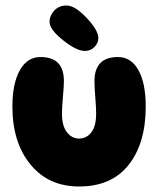

<svg xmlns="http://www.w3.org/2000/svg" viewBox="-20 -677 577 697"><path d="M267 0Q385 0 447 -78.5Q509 -157 509 -290Q509 -375 482.5 -422.5Q456 -470 408 -470Q323 -470 323 -382Q323 -360 326 -323Q329 -286 329 -264Q329 -219 311.5 -196.5Q294 -174 267 -174Q241 -174 223 -197Q205 -220 205 -264Q205 -287 208.5 -326Q212 -365 212 -383Q212 -470 127 -470Q79 -470 52 -422Q25 -374 25 -290Q25 -160 90.5 -80Q156 0 267 0ZM288 -492Q309 -492 323 -506.5Q337 -521 337 -539Q337 -567 294.5 -612Q252 -657 222 -657Q193 -657 176 -637.5Q159 -618 160 -596Q161 -569 209.5 -530.5Q258 -492 288 -492Z"/></svg>

Font: Cherry Bomb
Style: Regular
Weight: 400
Designer: satsuyako
Foundry: satsuyako
Version: Version 4.0